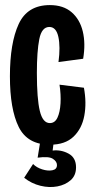

<svg xmlns="http://www.w3.org/2000/svg" viewBox="-20 -558 368 755"><path d="M177 11Q88 11 53.5 -59Q19 -129 19 -258Q19 -389 53.5 -463.5Q88 -538 176 -538Q229 -538 261.5 -510Q294 -482 305.5 -434.5Q317 -387 307 -327L210 -314Q218 -374 209.5 -413Q201 -452 174 -452Q144 -452 134.5 -404Q125 -356 125 -271Q125 -170 136.5 -122Q148 -74 176 -74Q196 -74 206 -95.5Q216 -117 218 -151.5Q220 -186 214 -225L310 -213Q321 -154 311.5 -103Q302 -52 269 -20.5Q236 11 177 11ZM75 141 110 87Q124 101 146 108Q168 115 186 111.5Q204 108 204 91Q204 77 188 66.5Q172 56 128 62L139 -6H192L187 34Q220 30 249.5 46Q279 62 279 100Q279 132 258 150.5Q237 169 205.5 175Q174 181 139 172.5Q104 164 75 141Z"/></svg>

Font: Bricolage Grotesque 96pt Condensed Medium
Style: Regular
Weight: 500
Width: 3
Designer: Mathieu Triay
Foundry: Atelier Triay
Version: Version 1.001; ttfautohint (v1.8.4.7-5d5b);gftools[0.9.33.de